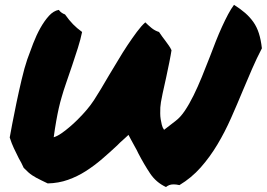

<svg xmlns="http://www.w3.org/2000/svg" viewBox="-20 -751 1084 780"><path d="M76.2 -69.3Q71.3 -80.1 66.4 -89.8Q61.5 -99.6 56.6 -107.4Q44.9 -130.9 36.1 -149.4Q27.3 -168 19.5 -192.4Q22.5 -209 29.8 -248Q37.1 -287.1 46.9 -333.5Q56.6 -379.9 67.9 -427.7Q79.1 -475.6 90.8 -509.8Q101.6 -540 114.7 -574.2Q127.9 -608.4 144 -637.2Q160.2 -666 178.7 -686.5Q197.3 -707 218.8 -710.9Q224.6 -703.1 231.4 -698.7Q238.3 -694.3 244.1 -692.4Q260.7 -668.9 276.4 -652.8Q292 -636.7 313.5 -621.1Q307.6 -591.8 296.4 -556.2Q285.2 -520.5 272.9 -484.4Q260.7 -448.2 249 -414.6Q237.3 -380.9 230.5 -356.4Q224.6 -336.9 218.8 -311.5Q213.9 -290 208.5 -259.8Q203.1 -229.5 198.2 -193.4Q211.9 -197.3 229 -209Q246.1 -220.7 260.7 -233.4Q278.3 -248 294.9 -264.6Q317.4 -287.1 333 -305.7Q348.6 -324.2 361.8 -344.2Q375 -364.3 389.2 -388.2Q403.3 -412.1 422.9 -445.3Q440.4 -473.6 459.5 -505.9Q478.5 -538.1 498 -567.4Q517.6 -596.7 536.1 -621.6Q554.7 -646.5 570.3 -660.2Q581.1 -649.4 595.2 -637.7Q609.4 -626 626 -621.1Q632.8 -610.4 639.2 -602.1Q645.5 -593.8 651.4 -585.9Q659.2 -575.2 665.5 -566.4Q671.9 -557.6 676.8 -546.9Q675.8 -539.1 673.3 -526.4Q670.9 -513.7 668 -498.5Q665 -483.4 661.6 -467.8Q658.2 -452.1 655.3 -437.5Q645.5 -393.6 640.6 -371.1Q635.7 -348.6 633.8 -335.9Q631.8 -323.2 631.3 -314.5Q630.9 -305.7 630.9 -290Q630.9 -278.3 632.8 -266.6Q634.8 -255.9 637.2 -244.6Q639.6 -233.4 646.5 -223.6L693.4 -259.8Q712.9 -274.4 731 -301.3Q749 -328.1 766.1 -362.8Q783.2 -397.5 799.8 -438Q816.4 -478.5 833 -521.5Q844.7 -552.7 856.9 -583.5Q869.1 -614.3 881.8 -642.1Q894.5 -669.9 906.7 -692.9Q918.9 -715.8 930.7 -731.4Q957 -714.8 976.1 -698.2Q995.1 -681.6 1009.3 -661.6Q1023.4 -641.6 1031.7 -615.7Q1040 -589.8 1043.9 -554.7Q1022.5 -513.7 1003.9 -470.7Q985.4 -427.7 966.8 -383.8Q943.4 -327.1 918.5 -271Q893.6 -214.8 863.3 -164.1Q833 -113.3 795.4 -70.8Q757.8 -28.3 709 1Q695.3 -2 685.5 -2Q674.8 -2 667.5 1Q660.2 3.9 654.3 8.8Q614.3 -9.8 589.8 -46.4Q565.4 -83 542 -127.9Q539.1 -134.8 535.6 -141.1Q532.2 -147.5 528.3 -154.3L511.7 -184.6L502 -203.1L488.3 -190.4L467.8 -171.9L456.1 -160.2Q425.8 -131.8 394.5 -105Q363.3 -78.1 329.1 -56.2Q294.9 -34.2 256.3 -20.5Q217.8 -6.8 173.8 -5.9Q166 -9.8 159.7 -12.7Q153.3 -15.6 147.5 -18.6Q125 -29.3 110.4 -39.1Q95.7 -48.8 76.2 -69.3Z"/></svg>

Font: Permanent Marker
Style: Regular
Weight: 400
Designer: Font Diner, Inc
Foundry: Font Diner, Inc
Version: Version 1.001